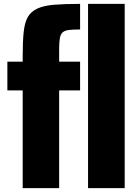

<svg xmlns="http://www.w3.org/2000/svg" viewBox="-20 -891 715 990"><path d="M97 79V-425H18V-573H97V-605Q97 -676 102 -725Q107 -774 123 -802.5Q139 -831 172 -846.5Q205 -862 258.5 -866.5Q312 -871 393 -871V-739Q357 -739 336 -736.5Q315 -734 304 -725Q293 -716 289 -696Q285 -676 285 -642V-573H393V-425H285V79ZM434 79V-871H623V79Z"/></svg>

Font: Farlight84_Sys_V01
Style: Bold
Weight: 700
Designer: Monotype Design Team, Nadine Chahine and Nizar Qandah
Foundry: Monotype Imaging Inc.
Version: Version 2.004;October 31, 2024;FontCreator 14.0.0.2814 64-bi